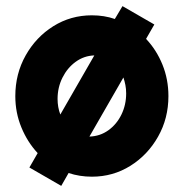

<svg xmlns="http://www.w3.org/2000/svg" viewBox="-20 -564 600 627"><path d="M180 43 76 -17 103 -64Q69.5 -100 49.8 -148Q30 -196 30 -250Q30 -323 63.8 -383Q97.5 -443 154.2 -478.5Q211 -514 280 -514Q320.5 -514 355 -502L380 -544L484 -484L457 -437Q491 -401 510.5 -353Q530 -305 530 -250Q530 -177.5 496.2 -117.8Q462.5 -58 405.8 -22.5Q349 13 280 13Q240 13 204 1ZM177 -190 288 -383Q254.5 -382 227.2 -362.2Q200 -342.5 184 -310.5Q168 -278.5 168 -241Q168 -214 177 -190ZM272 -118Q306.5 -119 333.8 -138.5Q361 -158 376.5 -189.8Q392 -221.5 392 -259Q392 -273.5 389.5 -286.2Q387 -299 383 -311Z"/></svg>

Font: Urbanist Black
Style: Regular
Weight: 900
Designer: Corey Hu
Foundry: Corey Hu
Version: Version 1.330; ttfautohint (v1.8.4.7-5d5b)